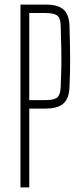

<svg xmlns="http://www.w3.org/2000/svg" viewBox="-20 -820 361 840"><path d="M69.5 0V-800H179.5Q233.5 -800 258 -778.2Q282.5 -756.5 284 -707Q286.5 -626 286.8 -563.5Q287 -501 284 -438Q282 -388.5 257.2 -366.8Q232.5 -345 178.5 -345H108V0ZM108 -382H178.5Q217 -382 230.5 -393.8Q244 -405.5 245.5 -438Q247.5 -484.5 248.2 -523.5Q249 -562.5 248.2 -605.5Q247.5 -648.5 245.5 -707Q245 -740 230.8 -751.5Q216.5 -763 179.5 -763H108Z"/></svg>

Font: Big Shoulders Thin
Style: Regular
Weight: 100
Version: Version 2.002